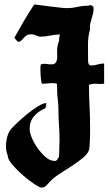

<svg xmlns="http://www.w3.org/2000/svg" viewBox="-20 -715 500 874"><path d="M137 -695Q140 -695 142 -694Q144 -694 162.5 -691.5Q181 -689 205 -686Q229 -683 251.5 -680.5Q274 -678 283 -678Q308 -678 332 -683.5Q356 -689 381 -689L393 -692L405 -685L406 -675Q406 -663 403 -651.5Q400 -640 396.5 -628.5Q393 -617 390.5 -605.5Q388 -594 390 -582Q380 -548 380.5 -509.5Q381 -471 381 -436Q381 -429 384 -423Q387 -417 395 -417Q410 -417 424.5 -421.5Q439 -426 454 -426V-334Q443 -332 433 -333Q423 -334 412 -334Q400 -334 385 -329Q385 -281 387.5 -234Q390 -187 390 -139Q390 -130 390 -115Q390 -100 389.5 -84Q389 -68 388 -53.5Q387 -39 385 -32Q379 -14 356.5 4.5Q334 23 306 41Q278 59 251 76.5Q224 94 210 109Q201 119 191.5 129Q182 139 168 139Q161 139 136.5 123Q112 107 85 83.5Q58 60 36.5 35Q15 10 15 -8Q7 -27 7 -51Q7 -67 11.5 -86.5Q16 -106 25 -120Q32 -131 54 -152Q76 -173 101.5 -194Q127 -215 152 -230.5Q177 -246 191 -246Q191 -232 186 -222Q156 -210 135.5 -186.5Q115 -163 115 -129Q115 -110 126 -85Q137 -60 153.5 -37.5Q170 -15 189 1Q208 17 225 17Q227 18 230 18Q236 18 241.5 10Q247 2 249 -3Q249 -22 250 -40.5Q251 -59 251 -77Q251 -112 248.5 -145.5Q246 -179 246 -214Q246 -237 243 -261.5Q240 -286 240 -311Q240 -317 240 -322.5Q240 -328 239 -334Q222 -338 205 -336Q188 -334 171 -334Q169 -337 167.5 -347.5Q166 -358 165 -370.5Q164 -383 164 -394.5Q164 -406 164 -411Q164 -414 166 -422Q180 -426 190.5 -424Q201 -422 215 -422Q227 -422 232.5 -428.5Q238 -435 239.5 -444Q241 -453 240.5 -463.5Q240 -474 240 -482Q240 -494 242 -506Q244 -518 249 -529Q249 -537 249.5 -544Q250 -551 254 -558Q231 -558 208 -553Q185 -548 161 -548Q158 -548 145 -553.5Q132 -559 121 -559Q109 -559 102 -554.5Q95 -550 89.5 -544Q84 -538 78.5 -532Q73 -526 64 -524Q58 -527 54 -532.5Q50 -538 45 -543Q48 -548 55.5 -561Q63 -574 72.5 -591Q82 -608 93 -626.5Q104 -645 113.5 -660Q123 -675 129.5 -685Q136 -695 137 -695Z"/></svg>

Font: CAT Schmalfette Thannhaeuser
Style: Regular
Weight: 700
Designer: Peter Wiegel nach Herbert Thanhaeuser 1939/40
Foundry: CAT-Fonts, Peter Wiegel
Version: Version 1.000